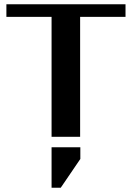

<svg xmlns="http://www.w3.org/2000/svg" viewBox="-20 -642 617 901"><path d="M222 239V49H357V104L265 239ZM10 -622H569V-563H356V0H222V-563H10Z"/></svg>

Font: Sarpanch SemiBold
Style: Regular
Weight: 600
Designer: Manushi Parikh (Devanagari and Latin), Jyotish Sonowal (Devanagari)
Foundry: Indian Type Foundry
Version: Version 2.004;PS 1.0;hotconv 1.0.78;makeotf.lib2.5.61930; tt